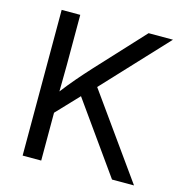

<svg xmlns="http://www.w3.org/2000/svg" viewBox="-107 -827 887 926"><g transform="rotate(15 336.0 -364.0)"><path d="M87.9 0V-727.5H180.7V-478.5L179.2 -344.7Q209.5 -384.3 240.5 -420.4Q271.5 -456.5 304.7 -492.7L522 -727.5H643.6L349.6 -412.6L644 0H534.2L285.6 -349.6L180.7 -238.8V0Z"/></g></svg>

Font: Inter
Style: Regular
Weight: 400
Designer: Rasmus Andersson
Foundry: rsms
Version: Version 4.001;git-9221beed3